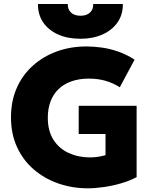

<svg xmlns="http://www.w3.org/2000/svg" viewBox="-20 -954 792 988"><path d="M432 15Q351.5 15 280 -10Q208.5 -35 153.8 -82Q99 -129 67.8 -196.8Q36.5 -264.5 36.5 -350Q36.5 -434.5 66.5 -502Q96.5 -569.5 150 -617Q203.5 -664.5 273.8 -689.8Q344 -715 424.5 -715Q461 -715 502 -709.5Q543 -704 586.5 -689.2Q630 -674.5 672.5 -647L596.5 -505Q561 -527.5 522 -538.5Q483 -549.5 437.5 -549.5Q388 -549.5 348.5 -535.8Q309 -522 281.8 -496Q254.5 -470 240.2 -432.5Q226 -395 226 -348.5Q226 -280 255.2 -234.5Q284.5 -189 334 -166.5Q383.5 -144 443.5 -144Q464.5 -144 485 -147.2Q505.5 -150.5 523 -155.5V-264.5H385V-409.5H683V-42.5Q650.5 -25 606.8 -11.8Q563 1.5 517 8.2Q471 15 432 15ZM394.5 -754.5Q327.5 -754.5 278 -777Q228.5 -799.5 201.5 -839.8Q174.5 -880 175.5 -933.5H329Q327.5 -906.5 345 -889.8Q362.5 -873 394.5 -873Q426 -873 443.5 -889.8Q461 -906.5 459.5 -933.5H612Q613 -880 585.5 -839.8Q558 -799.5 508.2 -777Q458.5 -754.5 394.5 -754.5Z"/></svg>

Font: Geologica ExtraBold
Style: Regular
Weight: 800
Designer: Sindre Bremnes, Frode Helland
Foundry: Monokrom Skriftforlag AS
Version: Version 1.010;gftools[0.9.28]